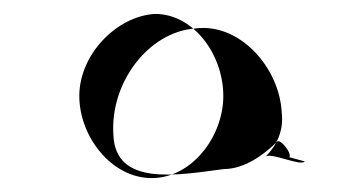

<svg xmlns="http://www.w3.org/2000/svg" viewBox="-20 -556 518 276"><path d="M94 -418C94 -360 140 -300 198 -300C256 -300 301 -360 301 -418C301 -478 258 -536 203 -536C148 -533 94 -478 94 -418ZM143 -362C138 -438 194 -510 260 -515C325 -524 382 -458 385 -394C388 -368 378 -347 361 -330C366 -339 413 -316 418 -324L396 -330C400 -336 382 -358 378 -352C358 -332 330 -313 302 -313C234 -304 146 -288 143 -362Z"/></svg>

Font: pokerface
Style: Regular
Weight: 400
Version: Version 1